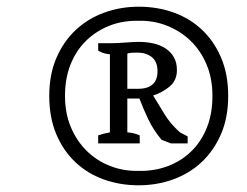

<svg xmlns="http://www.w3.org/2000/svg" viewBox="-20 -737 737 573"><path d="M127 -451Q127 -515 148.5 -564.5Q170 -614 206.5 -648Q243 -682 291.5 -699.5Q340 -717 394 -717Q450 -717 498.5 -699.5Q547 -682 583 -648Q619 -614 640 -564.5Q661 -515 661 -451Q661 -386 639.5 -336.5Q618 -287 581.5 -253Q545 -219 496.5 -201.5Q448 -184 394 -184Q338 -184 289.5 -201.5Q241 -219 205 -253Q169 -287 148 -336.5Q127 -386 127 -451ZM174 -451Q174 -399 191.5 -357.5Q209 -316 239 -286.5Q269 -257 309 -241.5Q349 -226 394 -227Q441 -226 481.5 -241.5Q522 -257 551.5 -286Q581 -315 597.5 -356.5Q614 -398 614 -451Q614 -503 596.5 -544.5Q579 -586 549 -615Q519 -644 479 -660Q439 -676 394 -675Q346 -676 306 -660Q266 -644 236.5 -615Q207 -586 190.5 -544.5Q174 -503 174 -451ZM360 -342Q373 -341 381.5 -338.5Q390 -336 397 -333V-309H273V-333Q290 -339 308 -342V-575Q297 -576 289 -578.5Q281 -581 273 -586V-608H311Q329 -608 354 -610Q379 -612 395 -612Q417 -612 437.5 -607.5Q458 -603 474 -592.5Q490 -582 499 -566Q508 -550 508 -528Q508 -497 486.5 -479Q465 -461 437 -452Q455 -423 471.5 -395.5Q488 -368 517 -342L540 -330V-309H490L462 -320Q437 -350 422 -382Q407 -414 396 -443H360ZM390 -580Q379 -580 372.5 -579.5Q366 -579 360 -577V-472H392Q452 -472 450 -528Q449 -554 432.5 -567Q416 -580 390 -580Z"/></svg>

Font: PTSerifItalic
Style: Italic
Weight: 400
Italic angle: -12°
Designer: A.Korolkova, O.Umpeleva, V.Yefimov
Foundry: ParaType Ltd
Version: Version 1.000W OFL